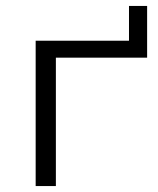

<svg xmlns="http://www.w3.org/2000/svg" viewBox="-20 -626 532 646"><path d="M100 0V-489H414V-606H475V-432H168V0Z"/></svg>

Font: Nunito Sans 10pt SemiExpanded Light
Style: Regular
Weight: 300
Width: 6
Designer: Vernon Adams
Foundry: Vernon Adams
Version: Version 3.101;gftools[0.9.27]